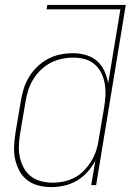

<svg xmlns="http://www.w3.org/2000/svg" viewBox="-20 -755 540 783"><path d="M189 8Q162 8 136.5 1.5Q111 -5 91 -20.5Q71 -36 59 -58.5Q47 -81 41.5 -106.5Q36 -132 37.5 -159Q39 -186 43 -213L65 -343Q69 -369 77 -394Q85 -419 99 -442Q113 -465 133 -484Q153 -503 177 -515.5Q201 -528 226.5 -533Q252 -538 278 -538Q305 -538 331 -530.5Q357 -523 376 -506Q395 -489 406 -465Q417 -441 421 -415L471 -717H170L173 -735H493L372 0H352L369 -100Q356 -75 336.5 -53.5Q317 -32 293 -18Q269 -4 242 2Q215 8 189 8ZM195 -10Q218 -10 241 -15Q264 -20 285.5 -31.5Q307 -43 324 -61Q341 -79 353.5 -100Q366 -121 373 -143.5Q380 -166 383 -189L405 -319Q409 -343 410 -367Q411 -391 407 -414Q403 -437 393 -457.5Q383 -478 365.5 -493Q348 -508 325.5 -514Q303 -520 278 -520Q255 -520 231.5 -515Q208 -510 186 -498.5Q164 -487 146 -469.5Q128 -452 115 -430.5Q102 -409 95 -386.5Q88 -364 84 -340L62 -210Q58 -186 57 -161.5Q56 -137 61 -114Q66 -91 77 -70.5Q88 -50 106 -36Q124 -22 147.5 -16Q171 -10 195 -10Z"/></svg>

Font: Iosevka Curly Thin Oblique
Style: Regular
Weight: 100
Italic angle: -9°
Monospace: yes
Designer: Belleve Invis
Foundry: Belleve Invis
Version: Version 11.1.0; ttfautohint (v1.8.3)